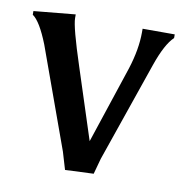

<svg xmlns="http://www.w3.org/2000/svg" viewBox="-69 -547 587 618"><g transform="rotate(10 224.5 -238.5)"><path d="M130 -476Q130 -447 170 -325L245 -94L329 -347Q350 -413 350 -468V-480H455V-468Q428 -443 403 -371L290 -44L276 7L183 11L166 -46L47 -375Q19 -446 -6 -463V-475L130 -488Z"/></g></svg>

Font: Asul
Style: Regular
Weight: 400
Designer: Mariela Monsalve
Foundry: Mariela Monsalve
Version: Version 1.002